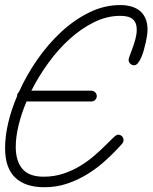

<svg xmlns="http://www.w3.org/2000/svg" viewBox="-20 -746 615 774"><path d="M348.1 -380.4Q356.9 -380.4 363.5 -374Q370.1 -367.7 370.1 -358.9Q370.1 -349.6 363.8 -343.3Q357.4 -336.9 348.1 -336.9H86.9Q66.4 -288.1 54.9 -241.2Q43.5 -194.3 43.5 -153.8Q43.5 -97.2 70.1 -65.4Q96.7 -33.7 156.2 -33.7Q198.7 -33.7 235.8 -46.1Q272.9 -58.6 304 -77.6Q335 -96.7 360.1 -118.4Q385.3 -140.1 404.3 -159.2Q423.3 -178.2 436.3 -190.7Q449.2 -203.1 455.6 -203.1Q465.3 -203.1 471.7 -196.8Q478 -190.4 478 -180.7Q478 -173.3 472.2 -166.5Q441.9 -132.3 407.2 -100.6Q372.6 -68.8 333.5 -44.7Q294.4 -20.5 251 -5.9Q207.5 8.8 159.2 8.8Q82 8.8 41.3 -30Q0.5 -68.8 0.5 -148.9Q0.5 -196.3 12.9 -249.8Q25.4 -303.2 48.8 -358.4V-358.9Q48.8 -368.7 56.2 -375Q86.4 -442.4 130.1 -505.4Q173.8 -568.4 226.8 -617.4Q279.8 -666.5 340.1 -696Q400.4 -725.6 464.4 -725.6Q489.3 -725.6 509.5 -719.7Q529.8 -713.9 544.2 -701.9Q558.6 -689.9 566.7 -671.1Q574.7 -652.3 574.7 -626Q574.7 -618.7 573 -605.5Q571.3 -592.3 567.9 -576.4Q564.5 -560.5 559.8 -543.9Q555.2 -527.3 549.1 -513.7Q543 -500 535.9 -491.5Q528.8 -482.9 521 -482.9Q511.7 -482.9 505.1 -489.3Q498.5 -495.6 498.5 -504.9Q498.5 -510.3 503.7 -523.4Q508.8 -536.6 514.9 -553.5Q521 -570.3 526.1 -589.4Q531.2 -608.4 531.2 -625.5Q531.2 -642.1 526.6 -652.8Q522 -663.6 513.2 -670.2Q504.4 -676.8 491.9 -679.4Q479.5 -682.1 464.4 -682.1Q411.1 -682.1 359.6 -656.7Q308.1 -631.3 261.5 -589.4Q214.8 -547.4 175.3 -492.9Q135.7 -438.5 106.4 -380.4Z"/></svg>

Font: Helvetia Verbundene
Style: Regular
Weight: 400
Designer: Peter Wiegel, original typeface by Carl Albert Fahrenwaldt 1901
Foundry: Peter Wiegel
Version: Version 2.000